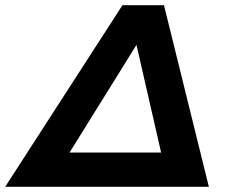

<svg xmlns="http://www.w3.org/2000/svg" viewBox="-83 -720 869 740"><path d="M722 0H-63L389 -700H549ZM185 -132H538L443 -547Z"/></svg>

Font: Montserrat Alternates
Style: Bold Italic
Weight: 700
Italic angle: -11.3°
Designer: Julieta Ulanovsky
Foundry: Julieta Ulanovsky
Version: Version 7.200